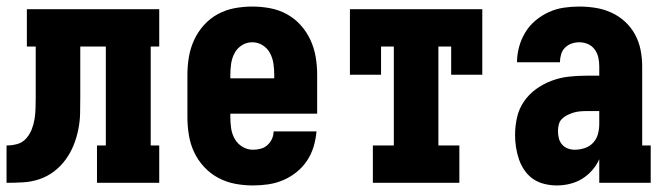

<svg xmlns="http://www.w3.org/2000/svg" viewBox="-20 -558 2040 586"><path d="M0 0V-114Q17 -114 33 -118.5Q49 -123 60 -135.5Q71 -148 77 -163.5Q83 -179 85.5 -195Q88 -211 88.5 -228Q89 -245 89 -261V-262Q89 -262 89 -262Q89 -262 89 -262V-263Q89 -263 89 -263Q89 -263 89 -263V-416H62V-530H466V-416H440V-114H466V0H276V-114H303V-416H225V-264Q225 -238 224.5 -213Q224 -188 219 -163Q214 -138 204.5 -114.5Q195 -91 180 -70.5Q165 -50 144.5 -34.5Q124 -19 100 -11Q76 -3 50.5 -1.5Q25 0 0 0Z M752 8Q725 8 698 3Q671 -2 646.5 -15Q622 -28 603 -48.5Q584 -69 572.5 -93.5Q561 -118 556.5 -145.5Q552 -173 552 -200V-330Q552 -357 556.5 -384Q561 -411 572.5 -436Q584 -461 602.5 -481.5Q621 -502 645 -515Q669 -528 696 -533Q723 -538 750 -538Q777 -538 804 -533Q831 -528 855 -515Q879 -502 897.5 -481.5Q916 -461 927.5 -436Q939 -411 943.5 -384Q948 -357 948 -330V-211H683V-200Q683 -183 685.5 -166Q688 -149 696.5 -134Q705 -119 720 -110Q735 -101 752 -101Q764 -101 775.5 -104Q787 -107 796 -115Q805 -123 810 -134Q815 -145 815 -157H946Q944 -133 937 -110Q930 -87 917 -67.5Q904 -48 885.5 -33Q867 -18 845 -8.5Q823 1 799.5 4.5Q776 8 752 8ZM817 -319V-330Q817 -347 814.5 -364Q812 -381 804 -396Q796 -411 781.5 -420Q767 -429 750 -429Q733 -429 718.5 -420Q704 -411 696 -396Q688 -381 685.5 -364Q683 -347 683 -330V-319Z M1118 0V-114H1182V-416H1143V-330H1048V-530H1452V-330H1357V-416H1318V-114H1382V0Z M1679 8Q1661 8 1642 3.5Q1623 -1 1607.5 -11.5Q1592 -22 1581 -38Q1570 -54 1564 -71.5Q1558 -89 1555 -108Q1552 -127 1552 -146Q1552 -173 1558 -199.5Q1564 -226 1579 -248Q1594 -270 1616 -286Q1638 -302 1663.5 -311.5Q1689 -321 1715.5 -324Q1742 -327 1769 -327H1809V-356Q1809 -370 1806 -383Q1803 -396 1795 -407Q1787 -418 1774.5 -423.5Q1762 -429 1748 -429Q1736 -429 1724.5 -425Q1713 -421 1704.5 -412.5Q1696 -404 1692.5 -392Q1689 -380 1689 -368H1558Q1558 -392 1564.5 -415.5Q1571 -439 1583.5 -459.5Q1596 -480 1614.5 -495.5Q1633 -511 1655 -521Q1677 -531 1700.5 -534.5Q1724 -538 1748 -538Q1773 -538 1798 -534Q1823 -530 1846 -519.5Q1869 -509 1887.5 -492Q1906 -475 1918 -453Q1930 -431 1935 -406Q1940 -381 1940 -356V-114H1966V0H1809V-72Q1801 -54 1787.5 -38.5Q1774 -23 1757 -12.5Q1740 -2 1720 3Q1700 8 1679 8ZM1734 -101Q1749 -101 1764.5 -106Q1780 -111 1790.5 -122.5Q1801 -134 1805 -149Q1809 -164 1809 -180V-219H1769Q1759 -219 1749 -218Q1739 -217 1729.5 -214Q1720 -211 1711 -206.5Q1702 -202 1695 -195Q1688 -188 1685.5 -178Q1683 -168 1683 -158Q1683 -147 1685.5 -136.5Q1688 -126 1695 -117.5Q1702 -109 1712.5 -105Q1723 -101 1734 -101Z"/></svg>

Font: Iosevka Slab Heavy
Style: Regular
Weight: 900
Monospace: yes
Designer: Belleve Invis
Foundry: Belleve Invis
Version: Version 11.1.0; ttfautohint (v1.8.3)